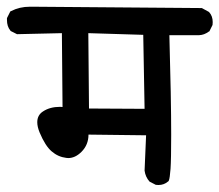

<svg xmlns="http://www.w3.org/2000/svg" viewBox="-34 -586 640 560"><path d="M165 -125Q162.1 -125 159.2 -125.5Q135.3 -128.4 116.7 -144.5Q98.1 -160.2 81.5 -199.7Q74.7 -216.3 74.7 -229.5Q74.7 -250.5 91.8 -261.2Q111.8 -274.4 141.1 -274.4Q144.5 -274.4 148.4 -273.9L146.5 -489.3L15.6 -486.3L-2.9 -495.6L-3.9 -497.1Q-13.7 -508.8 -13.7 -527.8Q-13.7 -529.8 -13.7 -533.2L-3.9 -552.7L-1.5 -553.7Q22.9 -566.4 53.2 -566.4Q57.6 -566.4 62 -566.4L554.7 -562.5L575.2 -551.3L576.2 -550.3Q586.4 -539.1 586.4 -521.5Q586.4 -518.6 585.9 -513.2L576.7 -494.6L574.7 -493.7Q561.5 -483.9 546.9 -483.4H460Q465.3 -297.4 465.3 -193.4Q465.3 -121.1 463.4 -93.8Q461.4 -66.4 458.5 -59.6L457.5 -57.6L456.1 -56.6Q444.3 -46.4 428.2 -46.4Q425.3 -46.4 420.4 -46.9L402.3 -56.2Q390.1 -69.8 387.7 -88.4L392.1 -191.4L224.1 -193.4Q224.1 -163.6 203.6 -143.1Q185.5 -125 165 -125ZM225.6 -269.5 387.7 -268.6 383.8 -484.4 223.6 -489.3Z"/></svg>

Font: Bakudai
Style: Bold
Weight: 700
Version: Version 1.48